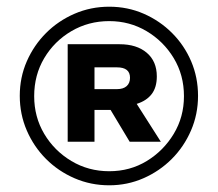

<svg xmlns="http://www.w3.org/2000/svg" viewBox="-20 -764 650 573"><path d="M306 -211Q251 -211 202.5 -232Q154 -253 117.5 -289.5Q81 -326 60 -374.5Q39 -423 39 -478Q39 -533 60 -581Q81 -629 117.5 -665.5Q154 -702 202.5 -723Q251 -744 306 -744Q361 -744 409 -723Q457 -702 493.5 -665.5Q530 -629 550.5 -581Q571 -533 571 -478Q571 -423 550 -374.5Q529 -326 492.5 -289.5Q456 -253 408 -232Q360 -211 306 -211ZM306 -253Q368 -253 418 -283.5Q468 -314 498.5 -364.5Q529 -415 529 -477Q529 -540 498.5 -590.5Q468 -641 417.5 -671Q367 -701 306 -701Q244 -701 193 -671Q142 -641 112 -590.5Q82 -540 82 -477Q82 -415 112 -364.5Q142 -314 193 -283.5Q244 -253 306 -253ZM182 -341V-632H337Q388 -632 418 -606.5Q448 -581 448 -536Q448 -503 432.5 -483Q417 -463 388 -454L460 -341H367L310 -436H262V-341ZM262 -498H329Q348 -498 358 -507Q368 -516 368 -532Q368 -563 329 -563H262Z"/></svg>

Font: REM
Style: Bold
Weight: 700
Designer: Octavio Pardo
Foundry: Ashler Design
Version: Version 1.005;gftools[0.9.28]